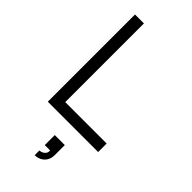

<svg xmlns="http://www.w3.org/2000/svg" viewBox="-305 -783 1121 1121"><g transform="rotate(45 255.5 -222.5)"><path d="M246.7 236Q254.8 236 265.5 232Q276.2 228 284.1 218.1Q292 208.2 291 191.7H246.7V109H329.3V191.7Q329.3 218.5 317.6 237.3Q305.8 256.2 287 265.6Q268.2 275 246.7 275ZM80 0V-720H153.7V-70.3H495.7V0Z"/></g></svg>

Font: Vela Sans GX ExtLt
Style: Regular
Weight: 200
Designer: Principal design: Mikhail Sharanda - project Manrope.
Design modification: Ravid Balaliev
Foundry: Mikhail Sharanda
Version: Version 1.001